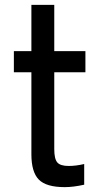

<svg xmlns="http://www.w3.org/2000/svg" viewBox="-20 -756 413 789"><path d="M203 -459V-143Q203 -103 215.5 -88.5Q228 -74 262 -74Q292 -74 326 -82V3Q281 13 246 13Q170 13 139.5 -18Q109 -49 109 -122V-459H37V-546H109V-736H203V-546H331V-459Z"/></svg>

Font: Biryani
Style: Regular
Weight: 400
Designer: Dan Reynolds and Mathieu Reguer
Foundry: Dan Reynolds and Mathieu Reguer
Version: Version 1.004; ttfautohint (v1.1) -l 5 -r 5 -G 72 -x 0 -D la